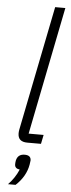

<svg xmlns="http://www.w3.org/2000/svg" viewBox="-64 -771 380 1034"><g transform="rotate(5 126.5 -254.0)"><path d="M97 66Q131 66 131 94Q131 99 128 116Q117 181 62 232H21Q57 195 77 148Q50 145 50 122Q50 112 52 101Q60 66 97 66ZM179 0H105Q54 0 54 -46Q54 -55 56 -66L191 -740H246L108 -49H189Z"/></g></svg>

Font: IBM Plex Sans Light
Style: Italic
Weight: 300
Italic angle: -11.31°
Designer: Mike Abbink, Paul van der Laan, Pieter van Rosmalen
Foundry: Bold Monday
Version: Version 3.0